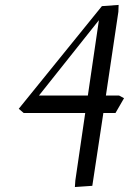

<svg xmlns="http://www.w3.org/2000/svg" viewBox="-20 -459 556 780"><path d="M56.2 -17.1 394 -434.1 461.9 -439 460.9 -411.1 410.2 -70.8H463.9L483.9 -60.1L449.2 0H399.9L355 295.9L284.2 300.8L286.1 273.9L326.2 0H76.2ZM138.2 -70.8H336.9L381.8 -377Z"/></svg>

Font: Dehuti Alt
Style: Italic
Weight: 400
Version: Version 1.2